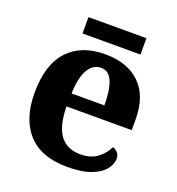

<svg xmlns="http://www.w3.org/2000/svg" viewBox="-127 -789 832 903"><g transform="rotate(20 288.5 -338.0)"><path d="M308.8 10Q178 10 111.9 -62.3Q45.8 -134.6 45.8 -265.2Q45.8 -406.2 111.6 -477.8Q177.4 -549.4 297.6 -549.4Q408.4 -549.4 471.9 -488.3Q535.4 -427.2 535.4 -308.2V-256.4H208.6Q210.6 -157.2 245.3 -112Q280 -66.8 346 -66.8Q397.4 -66.8 430.3 -91.2Q463.2 -115.6 480 -151.2Q494.6 -146.6 504.7 -134.8Q514.8 -123 514.8 -105.4Q514.8 -78.6 493.8 -51.8Q472.8 -25 427.5 -7.5Q382.2 10 308.8 10ZM374.8 -321.8Q374.8 -397.4 357.5 -440.1Q340.2 -482.8 300.2 -482.8Q260.2 -482.8 236.2 -441.6Q212.2 -400.4 210.6 -321.8ZM162.4 -604.6V-686.4H452.4V-604.6Z"/></g></svg>

Font: Noto Serif Hentaigana ExtraLight
Style: Regular
Weight: 200
Designer: Kazuhiro Yamada
Foundry: nipponia
Version: Version 1.000